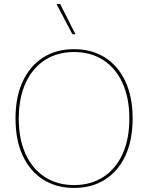

<svg xmlns="http://www.w3.org/2000/svg" viewBox="-20 -911 726 941"><path d="M343 -670Q431 -670 495.5 -628.5Q560 -587 595 -511Q630 -435 630 -330Q630 -225 595 -149Q560 -73 495.5 -31.5Q431 10 343 10Q255 10 190.5 -31.5Q126 -73 91 -149Q56 -225 56 -330Q56 -435 91 -511Q126 -587 190.5 -628.5Q255 -670 343 -670ZM343 -656Q260 -656 199 -616Q138 -576 105 -503Q72 -430 72 -330Q72 -230 105 -157Q138 -84 199 -44Q260 -4 343 -4Q426 -4 487 -44Q548 -84 581 -157Q614 -230 614 -330Q614 -430 581 -503Q548 -576 487 -616Q426 -656 343 -656ZM275 -891 350 -743H335L257 -891Z"/></svg>

Font: Kantumruy Pro Thin
Style: Regular
Weight: 250
Version: Version 1.002